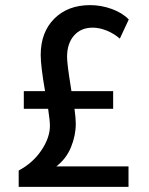

<svg xmlns="http://www.w3.org/2000/svg" viewBox="-20 -730 581 750"><path d="M200 -80H482V0H53V-64Q108 -93 141.5 -142.5Q175 -192 175 -239Q175 -258 168 -305H73V-374H156Q139 -472 139 -515Q139 -604 192 -657Q245 -710 332 -710Q375 -710 416.5 -695Q458 -680 483 -654L448 -579Q427 -598 398 -610Q369 -622 342 -622Q296 -622 269 -591Q242 -560 242 -508Q242 -480 256 -394L259 -374H422V-305H271Q276 -268 276 -247Q276 -201 257.5 -155.5Q239 -110 200 -80Z"/></svg>

Font: Sarabun Medium
Style: Regular
Weight: 500
Designer: Suppakit Chalermlarp | Katatrad Co.,Ltd.
Foundry: Cadson Demak Co.,Ltd.
Version: Version 1.000; ttfautohint (v1.6)